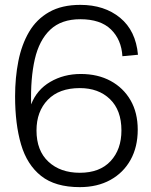

<svg xmlns="http://www.w3.org/2000/svg" viewBox="-20 -759 619 789"><path d="M308 10Q207 10 149 -36Q91 -82 66.5 -165.5Q42 -249 42 -363Q42 -440 55.5 -508Q69 -576 99.5 -628Q130 -680 182 -709.5Q234 -739 310 -739Q409 -739 473.5 -686Q538 -633 547 -534L483 -528Q479 -596 436 -638Q393 -680 310 -680Q232 -680 186.5 -637Q141 -594 123 -515.5Q105 -437 108 -330Q131 -390 186.5 -422.5Q242 -455 312 -455Q382 -455 434.5 -426.5Q487 -398 516.5 -347Q546 -296 546 -226Q546 -155 516.5 -102Q487 -49 433.5 -19.5Q380 10 308 10ZM308 -49Q390 -49 434.5 -97Q479 -145 479 -223Q479 -306 432 -351.5Q385 -397 308 -397Q223 -397 176.5 -349Q130 -301 130 -223Q130 -140 179 -94.5Q228 -49 308 -49Z"/></svg>

Font: BDO Grotesk Light
Style: Regular
Weight: 300
Designer: Deni Anggara
Foundry: Lokal Container
Version: Version 2.000